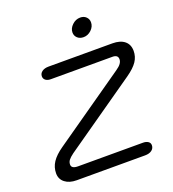

<svg xmlns="http://www.w3.org/2000/svg" viewBox="-160 -1033 1039 1154"><g transform="rotate(-20 359.5 -456.0)"><path d="M29 -81Q29 -120 50.5 -152.5Q72 -185 118 -217L581 -540Q603 -555 612.5 -568.5Q622 -582 622 -596Q622 -624 587 -624H193Q172 -624 160 -633.5Q148 -643 148 -658Q148 -677 164 -688.5Q180 -700 206 -700H614Q664 -700 691.5 -677.5Q719 -655 719 -614Q719 -577 698.5 -546.5Q678 -516 631 -483L168 -160Q145 -143 135.5 -130.5Q126 -118 126 -102Q126 -76 168 -76H583Q603 -76 615.5 -67.5Q628 -59 628 -44Q628 -24 612 -12Q596 0 569 0H132Q85 0 57 -22Q29 -44 29 -81ZM411 -843Q411 -869 433.5 -890.5Q456 -912 485 -912Q508 -912 522.5 -898Q537 -884 537 -863Q537 -836 515 -815Q493 -794 465 -794Q441 -794 426 -808Q411 -822 411 -843Z"/></g></svg>

Font: Kodchasan Medium
Style: Italic
Weight: 500
Italic angle: -10°
Version: Version 1.000; ttfautohint (v1.6)